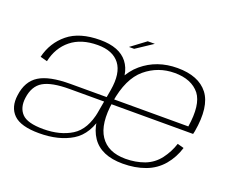

<svg xmlns="http://www.w3.org/2000/svg" viewBox="-110 -867 1295 1061"><g transform="rotate(20 537.5 -336.5)"><path d="M504 -192 533.5 -357.5Q554 -471.5 505.8 -533.5Q457.5 -595.5 345 -595.5Q224 -595.5 155.8 -540Q87.5 -484.5 66 -395.5L107 -384.5Q125 -468 184.8 -516.2Q244.5 -564.5 341.5 -564.5Q430.5 -564.5 470.5 -512Q510.5 -459.5 493 -356L466.5 -205.5L469.5 -194ZM201.5 4.5Q317 4.5 394.8 -42.8Q472.5 -90 495.5 -210.5L469.5 -220Q449 -109 381.5 -67Q314 -25 215.5 -25Q122 -25 89.2 -59.5Q56.5 -94 64.5 -153.5Q74 -225.5 123 -254.2Q172 -283 277 -283Q361 -283 485 -283L489.5 -311Q362.5 -311 271.5 -311Q148 -311 89 -274.2Q30 -237.5 19 -153Q8.5 -79.5 51 -37.5Q93.5 4.5 201.5 4.5ZM693 4.5 698.5 -26Q595 -26 549.5 -94.5Q504 -162.5 525.5 -297.5Q548 -441 622.5 -503.5Q696.5 -565 793.5 -565Q893 -565 941 -505Q985.5 -446.5 964.5 -313H520.5L515.5 -283H1003.5Q1006 -292 1007.5 -300.5Q1034 -453 979 -524.5Q923.5 -596 799 -596Q678.5 -596 593 -524Q507.5 -452 482.5 -298Q459.5 -151.5 513 -73Q566 4.5 693 4.5ZM698.5 -26 693 4.5Q766 4.5 825 -17.5Q883.5 -39 923.5 -86Q962.5 -132.5 980.5 -192L942.5 -202.5Q926 -151 893 -107.5Q860 -64.5 809.5 -45Q757.5 -26 698.5 -26ZM506 -613.5H536.5L634.5 -678.5H593Z"/></g></svg>

Font: Anybody SemiExpanded ExtraLight
Style: Italic
Weight: 250
Width: 6
Italic angle: -10°
Version: Version 1.113;gftools[0.9.25]